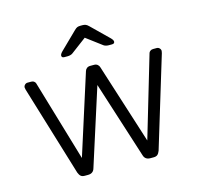

<svg xmlns="http://www.w3.org/2000/svg" viewBox="-105 -839 996 953"><g transform="rotate(-15 393.0 -362.5)"><path d="M216 0Q203 0 196 -6Q189 -12 184 -25L43 -489L41 -500Q41 -508 47 -514Q53 -520 61 -520H80Q89 -520 95 -515Q101 -510 102 -505L225 -89L356 -500Q358 -508 365 -514Q372 -520 383 -520H403Q414 -520 421 -514Q428 -508 430 -500L561 -89L684 -505Q685 -510 691 -515Q697 -520 706 -520H725Q733 -520 739 -514Q745 -508 745 -500L743 -489L602 -25Q597 -12 590 -6Q583 0 570 0H553Q526 0 519 -25L393 -419L267 -25Q260 0 233 0ZM271 -595Q257 -595 257 -606Q257 -614 269 -626L356 -711Q365 -720 371.5 -722.5Q378 -725 388 -725H398Q407 -725 414 -722.5Q421 -720 430 -711L517 -626Q529 -614 529 -606Q529 -595 515 -595H498Q491 -595 484 -597Q477 -599 473 -602L393 -662L313 -602Q309 -599 302 -597Q295 -595 288 -595Z"/></g></svg>

Font: Rubik AZ
Style: Regular
Weight: 300
Designer: Hubert and Fischer
Foundry: Hubert & Fischer
Version: Version 2.000